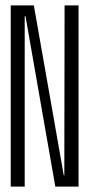

<svg xmlns="http://www.w3.org/2000/svg" viewBox="-20 -695 344 715"><path d="M20 0H72V-634.5H75L186 0H272.5V-675H220.5L219.5 -42H217.5L106 -675H20Z"/></svg>

Font: Anybody ExtraCondensed Light
Style: Regular
Weight: 300
Width: 2
Version: Version 1.113;gftools[0.9.25]